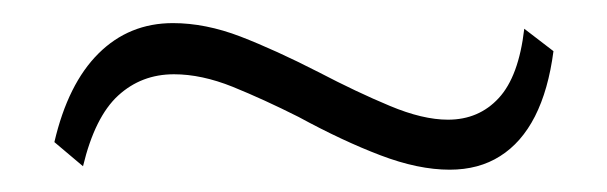

<svg xmlns="http://www.w3.org/2000/svg" viewBox="-20 -400 528 167"><path d="M371.1 -252.4Q343.8 -252.4 311 -264.9Q278.3 -277.3 239.7 -298.3Q209.5 -313.5 182.4 -324.5Q155.3 -335.4 131.3 -335.4Q103 -335.4 82.8 -316.9Q62.5 -298.3 52.2 -255.4L27.3 -276.4Q39.1 -327.1 65.7 -353.5Q92.3 -379.9 130.4 -379.9Q158.7 -379.9 189.2 -368.2Q219.7 -356.4 256.8 -337.4Q290.5 -319.8 319.1 -307.9Q347.7 -295.9 369.6 -295.9Q396.5 -295.9 413.8 -314.7Q431.2 -333.5 436 -375L461.4 -355.5Q457 -321.8 445.3 -298.8Q433.6 -275.9 415 -264.2Q396.5 -252.4 371.1 -252.4Z"/></svg>

Font: Comme ExtraLight
Style: Regular
Weight: 250
Version: Version 1.000;gftools[0.9.27]